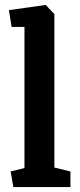

<svg xmlns="http://www.w3.org/2000/svg" viewBox="-20 -757 324 777"><path d="M34 0 23 -63 79 -77V-648H27L16 -716L165 -737L200 -700V-79L265 -63V0Z"/></svg>

Font: Kreon Light
Style: Bold
Weight: 700
Version: Version 2.002